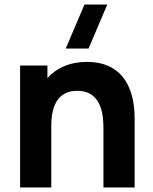

<svg xmlns="http://www.w3.org/2000/svg" viewBox="-20 -830 676 850"><path d="M271 -615H372L455 -810H354ZM207 0V-274C207 -408 275 -428 322 -428C438 -428 438 -304 438 -255V0H576V-303C576 -348 576 -556 365 -556C287.5 -556 229 -528 190 -484.5V-540H69V0Z"/></svg>

Font: Manrope ExtraBold
Style: Regular
Weight: 800
Designer: Mikhail Sharanda
Foundry: Mikhail Sharanda
Version: Version 4.505